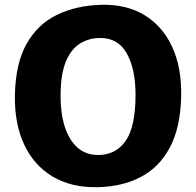

<svg xmlns="http://www.w3.org/2000/svg" viewBox="-20 -771 816 799"><path d="M386 8Q276 10 198.2 -36.8Q120.5 -83.5 80.2 -170.2Q40 -257 42 -375Q44.5 -507 90.8 -588.8Q137 -670.5 217 -709.2Q297 -748 400 -751Q505.5 -754 581 -708.2Q656.5 -662.5 696.2 -576.5Q736 -490.5 734 -373Q731.5 -241 687 -157.5Q642.5 -74 565 -34Q487.5 6 386 8ZM389 -126Q461 -126 502.5 -184.2Q544 -242.5 544 -378Q544 -483 508 -548Q472 -613 397 -613Q351.5 -613 314 -590.5Q276.5 -568 254.2 -515Q232 -462 232 -370Q232 -299 249.5 -244Q267 -189 301.8 -157.5Q336.5 -126 389 -126Z"/></svg>

Font: Merriweather Sans ExtraBold
Style: Regular
Weight: 800
Designer: Eben Sorkin
Foundry: Eben Sorkin
Version: Version 2.001; ttfautohint (v1.8.3)